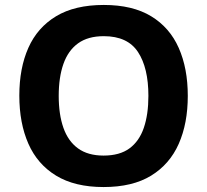

<svg xmlns="http://www.w3.org/2000/svg" viewBox="-20 -745 836 775"><path d="M738 -358Q738 -247 701.5 -164.5Q665 -82 590 -36Q515 10 398 10Q282 10 206.5 -36Q131 -82 94.5 -165Q58 -248 58 -359Q58 -470 94.5 -552Q131 -634 206.5 -679.5Q282 -725 399 -725Q515 -725 590 -679.5Q665 -634 701.5 -551.5Q738 -469 738 -358ZM217 -358Q217 -283 236 -229Q255 -175 295 -146Q335 -117 398 -117Q463 -117 502.5 -146Q542 -175 560.5 -229Q579 -283 579 -358Q579 -471 537 -535Q495 -599 399 -599Q335 -599 295 -570Q255 -541 236 -487Q217 -433 217 -358Z"/></svg>

Font: Noto Sans Canadian Aboriginal
Style: Regular
Weight: 400
Designer: Monotype Design Team, Typotheque's Kevin King
Foundry: Monotype Imaging Inc.
Version: Version 2.002